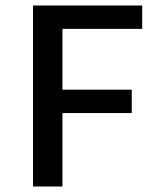

<svg xmlns="http://www.w3.org/2000/svg" viewBox="-20 -678 581 698"><path d="M100 0V-658H497V-573H207V0ZM134 -267V-352H459V-267Z"/></svg>

Font: Ysabeau Office SemiBold
Style: Regular
Weight: 600
Designer: Christian Thalmann (Catharsis Fonts)
Version: Version 2.001;gftools[0.9.30]; featfreeze: tnum,lnum,ss02